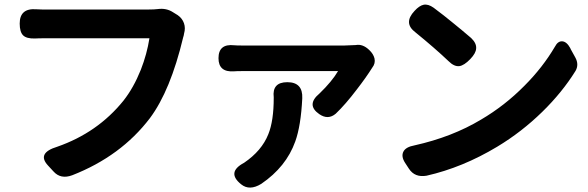

<svg xmlns="http://www.w3.org/2000/svg" viewBox="-20 -755 2596 848"><path d="M216 2 192 -24Q141 -79 233 -107Q411 -169 525 -310Q570 -367 602 -447Q629 -516 640 -586H411H183Q150 -586 134 -585Q97 -584 82 -599Q67 -614 67 -651Q67 -720 141 -714Q150 -714 166 -713Q178 -713 184 -713H637Q662 -713 677 -715Q715 -720 744 -701L765 -688Q785 -674 792.5 -652.5Q800 -631 793 -607Q793 -604 791.5 -598.5Q790 -593 789 -590Q733 -355 642 -233Q514 -65 299 19Q248 38 216 2Z M1045 59Q979 6 1058 -36Q1136 -89 1165 -162Q1189 -221 1189 -323Q1189 -324 1189 -325Q1181 -392 1249 -392Q1318 -392 1315 -321Q1309 -199 1284 -130Q1244 -18 1134 57Q1082 89 1045 59ZM1390 -251Q1331 -292 1391 -342Q1446 -395 1473 -441H1047Q1025 -441 1014 -440Q945 -435 945 -498Q945 -563 1015 -555Q1026 -554 1047 -554H1274H1502Q1517 -554 1551 -556Q1582 -562 1611 -534Q1629 -517 1634 -497Q1639 -475 1624 -456Q1597 -413 1556 -360Q1506 -294 1463 -253Q1429 -224 1390 -251Z M1786 -10 1769 -36Q1751 -64 1761.5 -85Q1772 -106 1811 -113Q1977 -150 2105 -227Q2209 -288 2296 -376Q2377 -457 2431 -549Q2444 -574 2463.5 -572.5Q2483 -571 2499 -542L2500 -539L2521 -501Q2538 -470 2522 -442Q2463 -347 2375 -261Q2284 -172 2176 -107Q2023 -15 1864 21Q1812 30 1786 -10ZM1961 -485Q1901 -542 1815 -612Q1760 -653 1811 -707Q1832 -730 1851 -734Q1871 -738 1895 -721Q1942 -686 1983 -652Q2019 -623 2061 -587Q2085 -564 2083 -541Q2082 -520 2057 -494Q2030 -466 2009 -463Q1986 -460 1961 -485Z"/></svg>

Font: GenSenRounded JP B
Style: Regular
Weight: 700
Version: Version 1.501;PS 1;hotconv 16.6.51;makeotf.lib2.5.65220